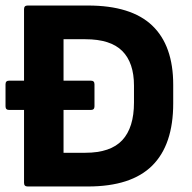

<svg xmlns="http://www.w3.org/2000/svg" viewBox="-21 -675 695 695"><path d="M79 0Q66 0 66 -13V-277H12Q-1 -277 -1 -290V-370Q-1 -383 12 -383H66V-642Q66 -655 79 -655H297Q454 -655 530 -582.5Q606 -510 606 -368V-301Q606 -151 530 -75.5Q454 0 297 0ZM209 -122H288Q379 -122 421.5 -167.5Q464 -213 464 -304V-365Q464 -448 421.5 -490.5Q379 -533 288 -533H209V-383H308Q321 -383 321 -370V-290Q321 -277 308 -277H209Z"/></svg>

Font: Sofia Sans ExtraBold
Style: Regular
Weight: 800
Designer: Botio Nikoltchev, Ani Petrova
Foundry: lettersoup
Version: Version 4.101; ttfautohint (v1.8.4.7-5d5b)